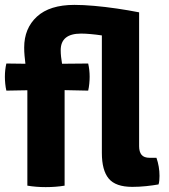

<svg xmlns="http://www.w3.org/2000/svg" viewBox="-24 -760 692 786"><path d="M616.5 -114Q629 -78 629 -40Q629 -31.5 628.2 -22Q627.5 -12.5 625 -5Q602.5 -1 574.2 2Q546 5 517.5 5Q449.5 5 421.2 -28.8Q393 -62.5 393 -134V-615Q369.5 -618.5 347.2 -620.5Q325 -622.5 308 -622.5Q224.5 -622.5 224.5 -554.5Q224.5 -541.5 226 -527.5Q227.5 -513.5 230 -499L337 -500Q343 -474 343 -445.5Q343 -432.5 341.5 -417.2Q340 -402 337 -389L240.5 -391V0Q205 6 163 6Q123.5 6 88 0V-390.5L2 -389Q-1 -402 -2.5 -417.2Q-4 -432.5 -4 -445.5Q-4 -474 2 -500L80 -499Q78 -515.5 76.5 -532Q75 -548.5 75 -565.5Q75 -644 127.2 -692Q179.5 -740 280.5 -740Q316.5 -740 361.8 -736Q407 -732 454.8 -725Q502.5 -718 545.5 -709.5V-161.5Q545.5 -138.5 555.5 -126.2Q565.5 -114 589 -114Z"/></svg>

Font: Signika SC
Style: Bold
Weight: 700
Designer: Anna Giedryś
Foundry: Anna Giedryś
Version: Version 2.000; ttfautohint (v1.8.3) -l 8 -r 50 -G 200 -x 9 -